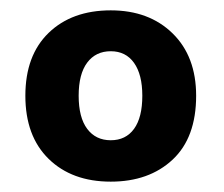

<svg xmlns="http://www.w3.org/2000/svg" viewBox="-20 -642 433 371"><path d="M359 -457Q359 -376 313.5 -333.5Q268 -291 194 -291Q119 -291 74 -335Q29 -379 29 -457Q29 -535 74 -578.5Q119 -622 194 -622Q268 -622 313.5 -577.5Q359 -533 359 -457ZM194 -543Q165 -543 148.5 -521Q132 -499 132 -457Q132 -415 148.5 -393Q165 -371 194 -371Q223 -371 239 -393Q255 -415 255 -457Q255 -498 239 -520.5Q223 -543 194 -543Z"/></svg>

Font: Baloo Bhai 2
Style: Bold
Weight: 700
Designer: Supriya Tembe, Noopur Datye and Ek Type
Foundry: Ek Type
Version: Version 1.640;PS 1.000;hotconv 16.6.51;makeotf.lib2.5.65220;